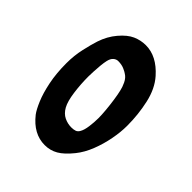

<svg xmlns="http://www.w3.org/2000/svg" viewBox="-182 -740 868 868"><g transform="rotate(45 252.5 -305.5)"><path d="M244.6 15.6Q172.9 15.6 118.7 -53.2Q105 -71.3 89.4 -108.4Q73.7 -145.5 63 -198.2Q52.2 -251 52.2 -316.4Q52.2 -364.7 62.3 -409.4Q72.3 -454.1 82 -483.9Q97.7 -531.2 127.4 -565.9Q157.2 -601.1 187 -614.3Q216.8 -627.4 249 -627.4Q318.8 -627.4 378.4 -560.1Q416.5 -517.1 431.6 -449.5Q446.8 -381.8 446.8 -309.6Q446.8 -270 438 -223.6Q429.2 -177.2 412.1 -133.5Q395 -89.8 369.1 -57.6Q336.9 -17.6 308.1 -1Q279.3 15.6 244.6 15.6ZM273.4 -126Q287.6 -126 297.9 -129.6Q308.1 -133.3 314.5 -145.5Q322.8 -159.7 326.7 -188Q330.6 -216.3 330.6 -243.2Q330.6 -262.7 327.9 -292.7Q325.2 -322.8 320.8 -352.5Q316.4 -382.3 312 -399.9Q308.6 -417.5 298.6 -438.5Q288.6 -459.5 272 -469.2Q268.1 -472.7 251.2 -480.5Q234.4 -488.3 211.4 -488.3Q199.2 -488.3 189 -479.5Q178.7 -470.7 174.3 -451.7Q170.9 -437 168.9 -416Q167 -395 166 -375Q165 -355 165 -343.3Q165 -294.4 171.6 -245.8Q178.2 -197.3 191.9 -172.4Q206.1 -147 227.8 -136.5Q249.5 -126 273.4 -126Z"/></g></svg>

Font: David Libre
Style: Bold
Weight: 700
Designer: Ismar David, J. Victor Gaultney, Annie Olsen and Meir Sadan
Foundry: Monotype Imaging Inc. & SIL International
Version: Version 1.100; ttfautohint (v1.8.4.7-5d5b)